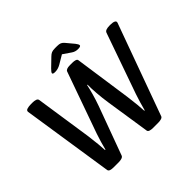

<svg xmlns="http://www.w3.org/2000/svg" viewBox="-198 -1082 1310 1310"><g transform="rotate(-45 457.5 -427.0)"><path d="M376 -740Q354 -740 354 -749Q354 -757 373 -776L432 -833Q445 -846 457 -851Q469 -856 490 -856H510Q531 -856 542 -851Q553 -846 564 -833L610 -778Q624 -760 624 -751Q624 -740 598 -740Q584 -740 572.5 -743.5Q561 -747 551 -754L494 -793L430 -755Q404 -740 376 -740ZM198 2Q180 2 168 -2Q156 -6 154 -16L53 -678Q51 -692 66.5 -697Q82 -702 104 -702H118Q137 -702 149.5 -697.5Q162 -693 164 -682L225 -274Q232 -222 235.5 -184.5Q239 -147 240 -123H244Q250 -148 260 -182Q270 -216 279 -242L436 -684Q442 -702 480 -702H503Q520 -702 532 -698Q544 -694 545 -684L604 -274Q611 -222 614.5 -185Q618 -148 619 -123H623Q630 -152 640.5 -186Q651 -220 659 -244L813 -682Q817 -693 830 -697.5Q843 -702 863 -702H870Q895 -702 907 -695.5Q919 -689 914 -676L674 -15Q671 -6 658 -2Q645 2 628 2H578Q561 2 549 -2Q537 -6 535 -15L486 -335Q478 -387 474 -440.5Q470 -494 471 -523H467Q460 -490 449 -450.5Q438 -411 422 -366L293 -15Q289 -6 276 -2Q263 2 247 2Z"/></g></svg>

Font: Asap Medium
Style: Italic
Weight: 500
Italic angle: -6°
Designer: Pablo Cosgaya
Foundry: Omnibus-Type
Version: Version 3.001; ttfautohint (v1.8.3)